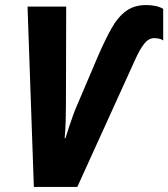

<svg xmlns="http://www.w3.org/2000/svg" viewBox="-20 -740 666 760"><path d="M114 0 89 -714H242L241 -327Q241 -295 240 -261Q239 -227 236 -193H239Q245 -213 253 -236.5Q261 -260 268.5 -281.5Q276 -303 282 -316L371 -525Q397 -584 421.5 -628Q446 -672 478.5 -696Q511 -720 559 -720Q578 -720 595 -716.5Q612 -713 626 -705V-580Q617 -586 607 -587.5Q597 -589 590 -589Q568 -589 550.5 -566.5Q533 -544 516 -506L286 0Z"/></svg>

Font: Noto Sans Condensed ExtraBold
Style: Italic
Weight: 800
Width: 3
Italic angle: -12°
Designer: Monotype Design Team
Foundry: Monotype Imaging Inc.
Version: Version 2.013; ttfautohint (v1.8.4.7-5d5b)